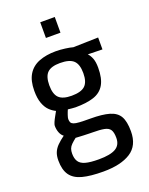

<svg xmlns="http://www.w3.org/2000/svg" viewBox="-169 -784 858 1104"><g transform="rotate(-20 260.0 -232.5)"><path d="M268 233Q189 233 140 220Q91 207 68 174.5Q45 142 45 85Q45 56 53.5 35.5Q62 15 79.5 -2.5Q97 -20 123 -39Q109 -49 101.5 -68Q94 -87 94 -110Q94 -117 100 -131Q106 -145 114.5 -160Q123 -175 130 -188Q109 -198 91.5 -215.5Q74 -233 63 -263Q52 -293 52 -339Q52 -401 75.5 -439Q99 -477 143 -494Q187 -511 245 -511Q272 -511 302 -507Q332 -503 349 -498L502 -502V-429L413 -431Q426 -418 434.5 -396Q443 -374 443 -339Q443 -273 421 -235.5Q399 -198 354.5 -183.5Q310 -169 243 -169Q236 -169 220.5 -170.5Q205 -172 197 -173Q191 -160 185.5 -143.5Q180 -127 180 -120Q180 -107 184 -99Q188 -91 199.5 -86.5Q211 -82 235 -80.5Q259 -79 301 -79Q373 -79 416 -66.5Q459 -54 477 -22.5Q495 9 495 69Q495 156 435 194.5Q375 233 268 233ZM267 158Q337 158 370 139Q403 120 403 76Q403 42 392.5 26Q382 10 356 5Q330 0 287 0Q278 0 262.5 -0.5Q247 -1 230.5 -1.5Q214 -2 201 -3Q188 -4 183 -4Q165 10 153.5 21.5Q142 33 137.5 45.5Q133 58 133 75Q133 105 145 123.5Q157 142 186 150Q215 158 267 158ZM245 -239Q303 -239 327.5 -262Q352 -285 352 -339Q352 -393 327.5 -416Q303 -439 245 -439Q191 -439 167.5 -416Q144 -393 144 -339Q144 -285 167.5 -262Q191 -239 245 -239ZM219 -602V-698H308V-602Z"/></g></svg>

Font: Cairo Play SemiBold
Style: Regular
Weight: 600
Designer: Mohamed Gaber, Accademia di Belle Arti di Urbino
Foundry: Kief Type Foundry, Accademia di Belle Arti di Urbino
Version: Version 3.130;gftools[0.9.24]